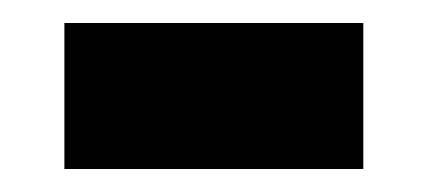

<svg xmlns="http://www.w3.org/2000/svg" viewBox="-20 -349 372 167"><path d="M36 -202V-329H296V-202Z"/></svg>

Font: Noto Serif Telugu Black
Style: Regular
Weight: 900
Designer: Jelle Bosma - Monotype Design Team
Foundry: Monotype Imaging Inc.
Version: Version 2.005; ttfautohint (v1.8.4.7-5d5b)